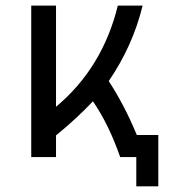

<svg xmlns="http://www.w3.org/2000/svg" viewBox="-20 -557 626 681"><path d="M90.8 0V-537.1H178.7V-178.2Q343.8 -316.4 397.9 -537.1H485.8Q451.2 -394.5 365.7 -269.5Q421.9 -183.1 465.3 -78.1H541.5V104H463.4V0H406.2Q366.2 -115.2 309.6 -197.8Q253.4 -137.7 178.7 -76.7V0Z"/></svg>

Font: Consola Mono
Style: Book
Weight: 400
Monospace: yes
Version: Version 2.001